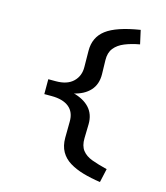

<svg xmlns="http://www.w3.org/2000/svg" viewBox="-129 -798 947 1097"><g transform="rotate(15 344.5 -250.0)"><path d="M566 200Q510 192 463.5 178.5Q417 165 382 143.5Q347 122 328 88.5Q309 55 309 7L310 -88Q311 -145 275 -174Q239 -203 172 -203H129V-291H174Q241 -291 276 -325Q311 -359 310 -412L309 -507Q308 -587 367.5 -632.5Q427 -678 566 -700L584 -619Q534 -610 496 -594.5Q458 -579 436.5 -552Q415 -525 416 -481L418 -398Q419 -338 384.5 -300.5Q350 -263 287 -249L286 -252Q350 -236 384.5 -198.5Q419 -161 418 -102L416 -19Q415 26 435 52Q455 78 493 92Q531 106 584 119Z"/></g></svg>

Font: Lexend Tera
Style: Regular
Weight: 400
Designer: Bonnie Shaver-Troup, Thomas Jockin
Foundry: Lexend
Version: Version 1.007